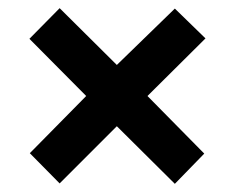

<svg xmlns="http://www.w3.org/2000/svg" viewBox="-20 -588 576 470"><path d="M408 -567 483 -494 341 -353 480 -212 408 -138 266 -279 126 -139 53 -213 191 -353 52 -493 126 -568 266 -429Z"/></svg>

Font: Noto Sans SemiCondensed
Style: Regular
Weight: 400
Width: 4
Version: Version 2.013